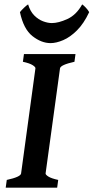

<svg xmlns="http://www.w3.org/2000/svg" viewBox="-20 -864 431 884"><path d="M327.6 -615.2 322.8 -579.6Q258.8 -565.4 256.3 -549.3L189.9 -65.4Q189.5 -59.6 202.9 -51Q216.3 -42.5 248 -35.6L243.2 0H6.3L11.2 -35.6Q74.7 -49.3 77.1 -65.4L143.1 -549.3Q144 -555.2 130.4 -564Q116.7 -572.8 85.4 -579.6L90.3 -615.2ZM390.6 -808.1Q366.2 -755.9 334.7 -724.4Q303.2 -692.9 271 -679.2Q238.8 -665.5 212.9 -665.5Q170.4 -665.5 129.4 -697.8Q88.4 -730 71.8 -808.1Q78.1 -816.4 90.1 -827.9Q102.1 -839.4 109.4 -843.8Q119.1 -811.5 137.9 -792.7Q156.7 -773.9 178.5 -765.9Q200.2 -757.8 218.8 -757.8Q249.5 -757.8 290.5 -776.6Q331.5 -795.4 358.4 -843.8Q365.2 -839.4 375.5 -828.4Q385.7 -817.4 390.6 -808.1Z"/></svg>

Font: Gentium Plus
Style: Bold Italic
Weight: 700
Italic angle: -8°
Designer: Victor Gaultney, Annie Olsen, Iska Routamaa, Becca Hirsbrunner
Foundry: SIL International
Version: Version 6.101